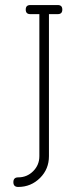

<svg xmlns="http://www.w3.org/2000/svg" viewBox="-20 -742 298 761"><path d="M136 -686Q136 -686 174 -687V-123Q174 -72 139 -37Q103 -1 52 -1Q33 -1 33 -20Q33 -39 52 -39Q87 -39 111.5 -63.5Q136 -88 136 -123ZM227 -704Q227 -686 209 -686H147H162H100Q82 -686 82 -704Q82 -722 100 -722H162H147H209Q227 -722 227 -704Z"/></svg>

Font: Aaram
Style: Regular
Weight: 400
Designer: Tharique Azeez
Foundry: Tharique Azeez
Version: Version 1.7